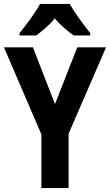

<svg xmlns="http://www.w3.org/2000/svg" viewBox="-20 -1047 558 974"><path d="M334 -1027H183C163 -987 111 -918 79 -879V-867H164C188 -886 228 -916 258 -954C287 -917 327 -887 354 -867H438V-879C401 -925 358 -983 334 -1027ZM259 -519 147 -807H0L190 -365V-93H328V-369L518 -807H372Z"/></svg>

Font: Noto Sans Kannada UI Condensed
Style: Bold
Weight: 700
Width: 3
Designer: Jelle Bosma - Monotype Design Team
Foundry: Monotype Imaging Inc.
Version: Version 2.005